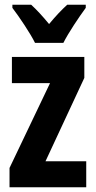

<svg xmlns="http://www.w3.org/2000/svg" viewBox="-20 -786 401 806"><path d="M127 -606H246C267 -648 312 -715 340 -753V-766H262C237 -743 216 -721 186 -685C159 -718 133 -746 111 -766H32V-753C61 -715 108 -645 127 -606ZM342 0V-109H171L334 -459V-547H30V-437H190L20 -81V0Z"/></svg>

Font: Noto Sans Armenian ExtraCondensed
Style: Regular
Weight: 400
Width: 2
Designer: Monotype Design Team
Foundry: Monotype Imaging Inc.
Version: Version 2.008